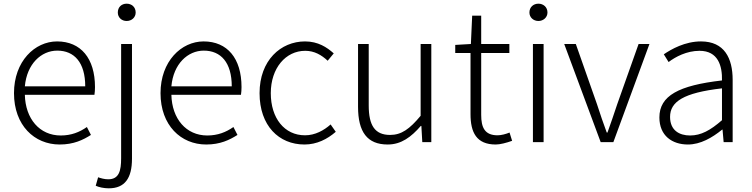

<svg xmlns="http://www.w3.org/2000/svg" viewBox="-20 -772 4086 1043"><path d="M304 13C381 13 431 -12 474 -39L452 -82C412 -54 367 -36 310 -36C195 -36 118 -127 115 -257H493C495 -270 496 -284 496 -299C496 -455 419 -547 290 -547C169 -547 56 -439 56 -266C56 -91 167 13 304 13ZM115 -303C126 -425 204 -497 291 -497C384 -497 443 -432 443 -303Z M571 251C658 251 697 196 697 90V-533H638V88C638 155 627 202 568 202C547 202 527 196 513 191L500 237C517 245 544 251 571 251ZM668 -658C695 -658 717 -677 717 -704C717 -734 695 -752 668 -752C641 -752 620 -734 620 -704C620 -677 641 -658 668 -658Z M1100 13C1177 13 1227 -12 1270 -39L1248 -82C1208 -54 1163 -36 1106 -36C991 -36 914 -127 911 -257H1289C1291 -270 1292 -284 1292 -299C1292 -455 1215 -547 1086 -547C965 -547 852 -439 852 -266C852 -91 963 13 1100 13ZM911 -303C922 -425 1000 -497 1087 -497C1180 -497 1239 -432 1239 -303Z M1634 13C1701 13 1758 -16 1804 -56L1776 -96C1740 -64 1692 -37 1637 -37C1525 -37 1451 -130 1451 -266C1451 -402 1532 -496 1638 -496C1688 -496 1727 -473 1760 -442L1793 -482C1756 -515 1708 -547 1637 -547C1505 -547 1390 -444 1390 -266C1390 -89 1495 13 1634 13Z M2086 13C2160 13 2214 -28 2266 -88H2269L2274 0H2323V-533H2265V-143C2205 -71 2161 -39 2099 -39C2017 -39 1983 -90 1983 -199V-533H1925V-192C1925 -55 1975 13 2086 13Z M2673 13C2697 13 2731 4 2762 -7L2748 -52C2729 -44 2703 -37 2683 -37C2612 -37 2594 -81 2594 -148V-484H2747V-533H2594V-687H2545L2538 -533L2453 -528V-484H2536V-152C2536 -53 2568 13 2673 13Z M2875 0H2933V-533H2875ZM2905 -658C2931 -658 2954 -677 2954 -704C2954 -734 2931 -752 2905 -752C2878 -752 2856 -734 2856 -704C2856 -677 2878 -658 2905 -658Z M3243 0H3312L3508 -533H3449L3333 -206C3316 -154 3297 -100 3280 -52H3276C3258 -100 3240 -154 3223 -206L3108 -533H3045Z M3717 13C3785 13 3849 -24 3903 -68H3905L3911 0H3960V-338C3960 -456 3915 -547 3788 -547C3701 -547 3627 -505 3586 -477L3612 -435C3649 -463 3710 -496 3780 -496C3881 -496 3904 -414 3902 -335C3667 -308 3562 -252 3562 -134C3562 -35 3631 13 3717 13ZM3729 -36C3670 -36 3620 -64 3620 -137C3620 -219 3692 -268 3902 -292V-119C3839 -64 3788 -36 3729 -36Z"/></svg>

Font: Noto Sans Japanese Light
Style: Regular
Weight: 300
Designer: Ryoko NISHIZUKA (kana & ideographs); Paul D. Hunt (Latin, Greek & Cyrillic); Wenlong ZHANG (bopomofo); Sandoll Communica
Foundry: Adobe Systems Incorporated
Version: Version 1.000;PS 1;hotconv 1.0.78;makeotf.lib2.5.61930